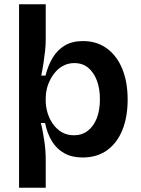

<svg xmlns="http://www.w3.org/2000/svg" viewBox="-20 -729 666 907"><path d="M70 158V-261V-709H196V-541Q196 -517 193 -489Q190 -461 185.5 -431.5Q181 -402 175 -372H195Q207 -420 229 -456.5Q251 -493 286 -514Q321 -535 372 -535Q437 -535 484.5 -500.5Q532 -466 557.5 -404Q583 -342 583 -259Q583 -176 558 -114.5Q533 -53 485.5 -19Q438 15 370 15Q320 15 284 -5Q248 -25 225.5 -61.5Q203 -98 193 -148H173Q178 -130 182 -107.5Q186 -85 189.5 -62Q193 -39 194.5 -16Q196 7 196 28V158ZM330 -90Q367 -90 394.5 -111Q422 -132 437 -170Q452 -208 452 -260Q452 -311 437.5 -349Q423 -387 396.5 -409Q370 -431 331 -431Q305 -431 283 -420.5Q261 -410 245 -392.5Q229 -375 218 -354Q207 -333 201.5 -310.5Q196 -288 196 -268V-252Q196 -226 204 -198Q212 -170 229 -145Q246 -120 271 -105Q296 -90 330 -90Z"/></svg>

Font: Bricolage Grotesque 16pt SemiBold
Style: Regular
Weight: 600
Version: Version 1.001;gftools[0.9.33.dev8+g029e19f]